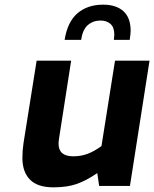

<svg xmlns="http://www.w3.org/2000/svg" viewBox="-20 -797 661 823"><path d="M76 -120Q76 -153 81 -185L137 -537H285L233 -203Q231 -189 231 -181Q231 -127 294 -127Q328 -127 356.5 -138Q385 -149 415 -171L473 -537H621L537 0H405L397 -55Q350 -23 309 -8.5Q268 6 209 6Q141 6 108.5 -27Q76 -60 76 -120ZM422 -777Q478 -777 509 -749Q540 -721 540 -665Q540 -654 536 -626H468Q470 -642 470 -648Q470 -680 453.5 -694.5Q437 -709 411 -709Q379 -709 356.5 -689.5Q334 -670 328 -626H257Q269 -703 312 -740Q355 -777 422 -777Z"/></svg>

Font: Exo
Style: Bold Italic
Weight: 700
Italic angle: -9°
Designer: Natanael Gama
Foundry: Natanael Gama
Version: Version 1.500; ttfautohint (v1.6)